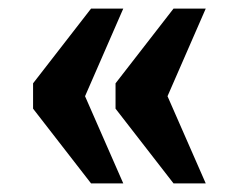

<svg xmlns="http://www.w3.org/2000/svg" viewBox="-20 -494 555 447"><path d="M384 -67H459L370 -270L459 -474H384L249 -300V-241ZM192 -67H267L178 -270L267 -474H192L57 -300V-241Z"/></svg>

Font: Noto Serif Sinhala Condensed Black
Style: Regular
Weight: 900
Width: 3
Designer: Jelle Bosma - Monotype Design Team
Foundry: Monotype Imaging Inc.
Version: Version 2.007